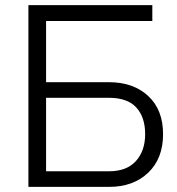

<svg xmlns="http://www.w3.org/2000/svg" viewBox="-20 -730 693 750"><path d="M91 0V-710H575V-648H160V-409H405Q501 -409 559 -355Q617 -301 617 -206Q617 -111 559 -55.5Q501 0 406 0ZM160 -61H406Q475 -61 511 -101Q547 -141 547 -206Q547 -272 512.5 -310Q478 -348 405 -348H160Z"/></svg>

Font: Raleway
Style: Regular
Weight: 400
Designer: Matt McInerney, Pablo Impallari, Rodrigo Fuenzalida
Foundry: Matt McInerney, Pablo Impallari, Rodrigo Fuenzalida
Version: Version 1.000;PS 001.001;hotconv 1.0.56; ttfautohint (v1.5)